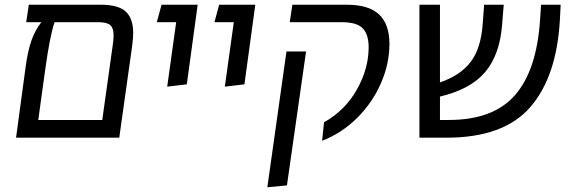

<svg xmlns="http://www.w3.org/2000/svg" viewBox="-20 -583 2418 813"><path d="M544 -443Q544 -421 539 -384L485 0H48L89 -303Q98 -369 113.5 -412.5Q129 -456 155 -489H91L102 -563H406Q482 -563 513 -533.5Q544 -504 544 -443ZM461 -434Q461 -464 447 -476.5Q433 -489 396 -489H211Q191 -430 172 -292L142 -75H413L457 -389Q461 -413 461 -434Z M726 -489H644L664 -563H817L771 -226L688 -216Z M970 -489H888L908 -563H1061L1015 -226L932 -216Z M1352 -65Q1441 -115 1491 -203.5Q1541 -292 1541 -383Q1541 -436 1516.5 -462.5Q1492 -489 1427 -489H1207L1218 -563H1448Q1542 -563 1585.5 -521.5Q1629 -480 1629 -397Q1629 -313 1593 -230.5Q1557 -148 1492 -83.5Q1427 -19 1344 13ZM1193 -365H1276L1195 202L1112 210Z M2354 -563 2351 -503Q2338 -259 2225.5 -129.5Q2113 0 1871 0H1756V-563H1843V-234Q1930 -264 1973.5 -321.5Q2017 -379 2024 -483L2030 -563H2113L2106 -477Q2096 -351 2034.5 -278Q1973 -205 1843 -174V-75H1880Q2069 -75 2161 -180.5Q2253 -286 2267 -501L2271 -563Z"/></svg>

Font: FiraGO Book
Style: Italic
Weight: 350
Italic angle: -8°
Designer: bBox Type GmbH
Foundry: bBox Type GmbH
Version: Version 1.001